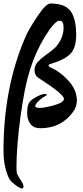

<svg xmlns="http://www.w3.org/2000/svg" viewBox="-20 -731 474 1096"><path d="M0 128Q0 -232 126 -522Q144 -563 193 -637Q242 -711 268 -711Q362 -711 391 -655Q415 -609 415 -533.5Q415 -458 382 -424Q349 -390 269 -366Q257 -363 257 -357Q257 -351 271 -344Q321 -324 370 -271Q419 -218 419 -157Q419 -122 396 -91Q329 1 210 1Q172 1 153.5 -24Q135 -49 135 -84Q135 -119 142 -136Q149 -153 168 -166Q212 -195 240 -195Q247 -195 247 -192Q247 -186 233.5 -179.5Q220 -173 200.5 -154.5Q181 -136 181 -125.5Q181 -115 207.5 -115Q234 -115 289.5 -130.5Q345 -146 345 -167Q345 -193 200 -286Q177 -301 177 -328.5Q177 -356 194 -375.5Q211 -395 235.5 -412.5Q260 -430 284.5 -450Q309 -470 326 -503Q343 -536 343 -574.5Q343 -613 320 -613Q293 -613 238.5 -525Q184 -437 151.5 -334Q119 -231 96.5 -61.5Q74 108 74 224Q74 255 79 265Q84 275 90 284Q114 319 114 332Q114 345 107 345Q94 345 67.5 324.5Q41 304 34 292Q0 225 0 128Z"/></svg>

Font: Devonshire
Style: Regular
Weight: 400
Designer: Astigmatic (AOETI)
Foundry: Astigmatic (AOETI)
Version: Version 1.001